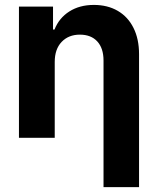

<svg xmlns="http://www.w3.org/2000/svg" viewBox="-20 -557 638 776"><path d="M201.2 0H56.6V-530.3H194.3V-437.5H200.2Q218.8 -484.4 260.3 -510.7Q301.8 -537.1 359.4 -537.1Q414.6 -537.1 455.8 -513.2Q497.1 -489.3 519.5 -444.3Q542 -399.4 542 -337.9V199.2H398.4V-312.5Q398.4 -361.8 373.3 -389.4Q348.1 -417 302.7 -417Q257.3 -417 229.2 -387.7Q201.2 -358.4 201.2 -306.6Z"/></svg>

Font: Pretendard Std
Style: Bold
Weight: 700
Designer: Base glyphs from Inter by Rasmus Andersson; Hangeul glyphs from Noto Sans CJK(Source Han Sans) by Jang Soo-young and Kan
Foundry: Kil Hyung-jin
Version: Version 1.309